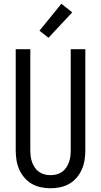

<svg xmlns="http://www.w3.org/2000/svg" viewBox="-20 -998 540 1026"><path d="M250 8Q224 8 198 2.5Q172 -3 149.5 -16Q127 -29 110 -49Q93 -69 82.5 -93Q72 -117 68 -143Q64 -169 64 -195V-735H142V-195Q142 -179 144 -162.5Q146 -146 151.5 -131Q157 -116 166 -102.5Q175 -89 188.5 -79.5Q202 -70 218 -66Q234 -62 250 -62Q266 -62 282 -66Q298 -70 311.5 -79.5Q325 -89 334 -102.5Q343 -116 348.5 -131Q354 -146 356 -162.5Q358 -179 358 -195V-735H436V-195Q436 -169 432 -143Q428 -117 417.5 -93Q407 -69 390 -49Q373 -29 350.5 -16Q328 -3 302 2.5Q276 8 250 8ZM239 -796 191 -834 308 -978 366 -932Z"/></svg>

Font: Huly
Style: Regular
Weight: 400
Designer: Belleve Invis
Foundry: Belleve Invis
Version: Version 33.2.5; ttfautohint (v1.8.4)